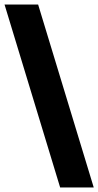

<svg xmlns="http://www.w3.org/2000/svg" viewBox="-34 -737 433 846"><path d="M379 89H231L-14 -717H134Z"/></svg>

Font: Bricolage Grotesque 96pt ExtraBold ExtraBold
Style: Regular
Weight: 800
Version: Version 1.001;gftools[0.9.33.dev8+g029e19f]